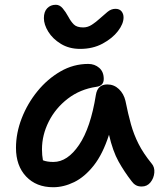

<svg xmlns="http://www.w3.org/2000/svg" viewBox="-20 -775 682 805"><path d="M203 10Q132 10 89.5 -35Q47 -80 47 -155Q47 -217 71 -279Q95 -341 137 -392.5Q179 -444 233.5 -475.5Q288 -507 350 -507Q377 -507 396 -490.5Q415 -474 415 -444Q415 -415 384 -411Q316 -401 264.5 -361.5Q213 -322 184.5 -265.5Q156 -209 156 -149Q156 -136 157 -125Q158 -114 160 -103Q177 -96 204 -96Q263 -96 311.5 -167.5Q360 -239 382 -377Q389 -421 430 -421Q458 -421 478.5 -401.5Q499 -382 506 -352Q517 -297 529 -254Q541 -211 561 -171.5Q581 -132 616 -89Q629 -74 627 -51Q625 -28 611 -10.5Q597 7 574 7Q559 7 549 1Q539 -5 532 -15Q501 -55 477 -98Q453 -141 437 -210Q411 -129 373 -81Q335 -33 291 -11.5Q247 10 203 10ZM316 -570Q270 -570 235.5 -591Q201 -612 182.5 -642Q164 -672 164 -699Q164 -726 178 -740.5Q192 -755 214 -755Q230 -755 242.5 -740.5Q255 -726 267 -704Q277 -685 289.5 -672.5Q302 -660 329 -660Q348 -660 365.5 -671.5Q383 -683 397 -696Q415 -712 430.5 -725Q446 -738 464 -738Q481 -738 489.5 -727.5Q498 -717 498 -702Q498 -675 474.5 -644.5Q451 -614 410 -592Q369 -570 316 -570Z"/></svg>

Font: Shantell Sans Normal
Style: Regular
Weight: 500
Designer: Stephen Nixon, Anya Danilova, Shantell Martin
Foundry: Arrow Type
Version: Version 1.009;[a7da0bfa3]